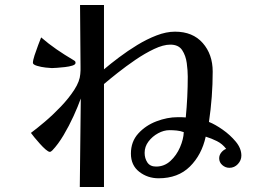

<svg xmlns="http://www.w3.org/2000/svg" viewBox="-20 -753 1040 770"><path d="M717 -223Q704 -228 689 -229.5Q674 -231 660 -231Q637 -231 614 -218.5Q591 -206 575.5 -185.5Q560 -165 560 -140Q560 -118 571 -101.5Q582 -85 606 -85Q639 -85 663.5 -107.5Q688 -130 702 -162.5Q716 -195 717 -223ZM283 -501Q283 -494 270.5 -490Q258 -486 240.5 -484Q223 -482 208 -481Q193 -480 188 -480Q182 -480 163.5 -482Q145 -484 128.5 -489Q112 -494 112 -501Q112 -511 118.5 -531Q125 -551 133 -572Q141 -593 145 -603Q175 -577 207 -555Q239 -533 273 -513Q277 -511 280 -508.5Q283 -506 283 -501ZM948 -129Q948 -110 934 -95Q920 -80 900 -80Q884 -80 871.5 -91Q859 -102 859 -118Q859 -131 867.5 -141.5Q876 -152 887 -156Q872 -176 850 -187Q828 -198 805 -205Q789 -132 741.5 -85Q694 -38 616 -38Q572 -38 538.5 -64Q505 -90 505 -137Q505 -185 534.5 -217.5Q564 -250 607.5 -266.5Q651 -283 692 -283H708Q713 -283 717 -282.5Q721 -282 725 -282Q729 -323 731 -364Q733 -405 733 -446Q733 -470 729 -500Q725 -530 710.5 -552Q696 -574 663 -574Q635 -574 598 -556.5Q561 -539 523 -513Q485 -487 451.5 -460.5Q418 -434 397 -416V-3H300L304 -358Q293 -327 275 -287.5Q257 -248 235 -211Q213 -174 190 -150Q184 -144 180 -144Q174 -144 163 -153.5Q152 -163 140 -176.5Q128 -190 118 -202Q108 -214 104 -220Q127 -237 159.5 -264.5Q192 -292 224 -325.5Q256 -359 278 -393Q300 -427 302 -456Q303 -464 303 -471Q303 -478 303 -485Q303 -547 302 -609Q301 -671 301 -733H397V-475Q423 -497 457.5 -523Q492 -549 530.5 -572.5Q569 -596 608 -611Q647 -626 682 -626Q753 -626 793 -580.5Q833 -535 833 -466Q833 -365 818 -264Q843 -254 873 -233Q903 -212 925.5 -185Q948 -158 948 -129Z"/></svg>

Font: Kaisei Decol Medium
Style: Regular
Weight: 500
Designer: Font-Kai, 金井和夫
Foundry: KAZUO KANAI
Version: Version 5.003